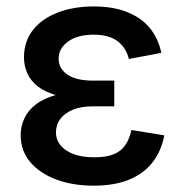

<svg xmlns="http://www.w3.org/2000/svg" viewBox="-20 -568 574 598"><path d="M272 10.3Q207 10.3 155.5 -8.8Q104 -27.8 74.2 -63.2Q44.4 -98.6 44.4 -147Q44.4 -174.3 55.7 -199Q66.9 -223.6 91.6 -242.7Q116.2 -261.7 156.2 -272.9Q196.3 -284.2 254.4 -284.2H335.9V-236.8H269Q233.4 -236.8 207.8 -226.6Q182.1 -216.3 168.2 -198Q154.3 -179.7 154.3 -155.8Q154.3 -121.1 186.3 -99.6Q218.3 -78.1 274.4 -78.1Q311 -78.1 334.2 -87.6Q357.4 -97.2 370.4 -116.2Q383.3 -135.3 389.2 -163.1L491.7 -146.5Q482.4 -97.2 454.8 -62Q427.2 -26.9 381.6 -8.3Q335.9 10.3 272 10.3ZM255.9 -259.8Q199.2 -259.8 160.6 -270Q122.1 -280.3 98.9 -298.1Q75.7 -315.9 65.2 -339.4Q54.7 -362.8 54.7 -389.2Q54.7 -439 82.5 -474.4Q110.4 -509.8 159.4 -528.8Q208.5 -547.9 272 -547.9Q331.5 -547.9 375.2 -530.8Q418.9 -513.7 445.8 -481.7Q472.7 -449.7 482.4 -403.3L381.3 -384.3Q373 -419.4 346.2 -439.7Q319.3 -460 271.5 -460Q221.7 -460 192.1 -438.7Q162.6 -417.5 162.6 -384.8Q162.6 -355 189.7 -335.9Q216.8 -316.9 270 -316.9H335.9V-259.8Z"/></svg>

Font: V-Inter
Style: Medium-500
Weight: 500
Designer: Rasmus Andersson
Foundry: rsms
Version: Version 4.000;git-4146feb